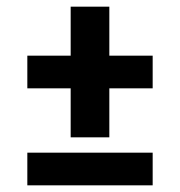

<svg xmlns="http://www.w3.org/2000/svg" viewBox="-20 -556 540 576"><path d="M192 -144V-291H62V-389H192V-536H308V-389H438V-291H308V-144ZM62 0V-98H438V0Z"/></svg>

Font: Iosevka Slab Extrabold
Style: Regular
Weight: 800
Monospace: yes
Designer: Belleve Invis
Foundry: Belleve Invis
Version: Version 11.1.1; ttfautohint (v1.8.3)